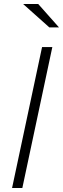

<svg xmlns="http://www.w3.org/2000/svg" viewBox="-20 -934 313 954"><path d="M40 0 189 -700H240L91 0ZM225 -798 95 -914H170L273 -798Z"/></svg>

Font: Red Hat Text VF
Style: Italic
Weight: 300
Italic angle: -12°
Designer: Pentagram, MCKL
Foundry: Pentagram, MCKL
Version: Version 1.023